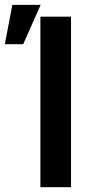

<svg xmlns="http://www.w3.org/2000/svg" viewBox="-21 -776 381 796"><path d="M273.4 0H146.5V-707H273.4ZM30.3 -755.9H147.5L75.2 -592.8H-1Z"/></svg>

Font: Pretendard GOV SemiBold
Style: Regular
Weight: 600
Designer: Base glyphs from Inter by Rasmus Andersson; Hangeul glyphs from Noto Sans CJK(Source Han Sans) by Jang Soo-young and Kan
Foundry: Kil Hyung-jin
Version: Version 1.309